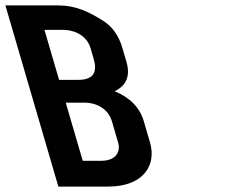

<svg xmlns="http://www.w3.org/2000/svg" viewBox="-172 -687 870 707"><path d="M44.2 -667H-152.1L42.9 0H226.7C356.2 0 404.8 -78.9 380.5 -162L357.7 -240C342.9 -290.7 307.1 -327.7 250.3 -351C294.1 -372.3 308.5 -408.3 293.7 -459L278.8 -510C265.8 -554.7 242.8 -587.7 209.9 -609C156.9 -643.3 106.3 -667 44.2 -667ZM116.8 -393H45.5L-8.3 -577H59.2C107.6 -577 148.9 -552.5 161.3 -510L173.3 -469C185.1 -428.6 178.3 -393 116.8 -393ZM201.4 -95H132.6L70.1 -309H137.6C187.6 -309 227.4 -283.9 240.2 -240L263 -162C273 -127.8 254.5 -95 201.4 -95Z"/></svg>

Font: Din Kursivschrift
Style: BreitLeft
Weight: 400
Version: Version 1.089